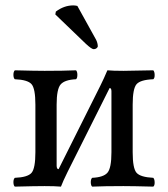

<svg xmlns="http://www.w3.org/2000/svg" viewBox="-20 -693 626 715"><path d="M268.1 -670.9 337.9 -544.9Q343.8 -532.7 344.2 -521Q344.2 -517.1 339.6 -513.4Q335 -509.8 329.1 -509.8Q321.3 -509.8 299.8 -529.8L186 -639.2L188 -649.9Q218.8 -672.9 252.9 -672.9Q260.3 -672.9 268.1 -670.9ZM198.2 -63 354 -374.5Q366.7 -399.9 379.9 -431.2Q399.9 -429.2 439.9 -429.2Q470.7 -429.2 550.8 -431.2Q555.7 -426.3 555.9 -414.1Q556.2 -401.9 550.8 -397.9Q502.9 -396 488.5 -379.4Q474.1 -362.8 474.1 -303.2V-126Q474.1 -65.9 488.5 -49.6Q502.9 -33.2 550.8 -30.8Q555.7 -25.9 555.9 -13.9Q556.2 -2 550.8 2Q472.7 0 439.9 0Q369.1 0 323.2 2Q318.4 -2 318.1 -13.9Q317.9 -25.9 323.2 -30.8Q365.2 -32.7 380.1 -49.8Q395 -66.9 395 -126V-353Q395 -365.2 388.2 -365.2L231.4 -52.2Q213.9 -16.6 207 2Q185.1 0 146 0Q112.8 0 35.2 2Q30.3 -2 30 -13.9Q29.8 -25.9 35.2 -30.8Q83 -32.7 97.4 -49.3Q111.8 -65.9 111.8 -126V-303.2Q111.8 -363.3 97.4 -379.6Q83 -396 35.2 -397.9Q30.3 -401.9 30 -413.8Q29.8 -425.8 35.2 -431.2Q111.3 -429.2 146 -429.2Q216.8 -429.2 263.2 -431.2Q268.1 -426.3 268.1 -414.1Q268.1 -401.9 263.2 -397.9Q221.2 -396 206.1 -378.9Q190.9 -361.8 190.9 -303.2V-75.2Q191.4 -63 198.2 -63Z"/></svg>

Font: Linux Libertine
Style: Regular
Weight: 400
Designer: Philipp H. Poll
Foundry: Philipp H. Poll
Version: Version 5.3.0 ; ttfautohint (v0.9)